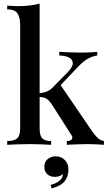

<svg xmlns="http://www.w3.org/2000/svg" viewBox="-20 -804 602 1066"><path d="M200 -784V-93Q200 -51 214.5 -36Q229 -21 264 -21V0Q247 -1 213.5 -2.5Q180 -4 146 -4Q111 -4 74.5 -2.5Q38 -1 20 0V-21Q59 -21 75.5 -36Q92 -51 92 -93V-664Q92 -709 76.5 -730.5Q61 -752 20 -752V-773Q52 -770 82 -770Q115 -770 145 -773.5Q175 -777 200 -784ZM520 -516V-496Q493 -492 468 -478Q443 -464 419 -439L299 -313L312 -338L493 -73Q508 -52 522 -38.5Q536 -25 557 -21V0Q544 -1 518.5 -2.5Q493 -4 468 -4Q435 -4 401 -2.5Q367 -1 351 0V-21Q371 -21 378.5 -31Q386 -41 376 -55L266 -227Q249 -251 235 -258Q221 -265 195 -266V-286Q224 -289 242.5 -297Q261 -305 277 -323L352 -399Q384 -431 384 -452.5Q384 -474 363.5 -484.5Q343 -495 309 -496V-516Q336 -515 368.5 -513.5Q401 -512 423 -512Q441 -512 459.5 -512.5Q478 -513 494 -514Q510 -515 520 -516ZM289 64Q320 64 340 84.5Q360 105 360 137Q360 175 339.5 201.5Q319 228 267 242L261 223Q288 216 308.5 201Q329 186 329 162Q322 169 310.5 173.5Q299 178 285 178Q259 178 242.5 163.5Q226 149 226 121Q226 96 244 80Q262 64 289 64Z"/></svg>

Font: Playfair Display Medium
Style: Regular
Weight: 500
Designer: Claus Eggers Sørensen
Foundry: Claus Eggers Sørensen
Version: Version 1.203